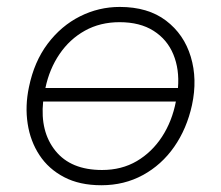

<svg xmlns="http://www.w3.org/2000/svg" viewBox="-20 -525 637 554"><path d="M272.5 9.5Q209.5 9.5 164.8 -14Q120 -37.5 93.8 -77.5Q67.5 -117.5 59.8 -168.2Q52 -219 63.5 -273.5Q78.5 -347 117.5 -398.8Q156.5 -450.5 210.8 -477.8Q265 -505 325.5 -505Q407 -505 459 -465.5Q511 -426 530.5 -361.2Q550 -296.5 534 -222Q519 -153.5 482.5 -101.2Q446 -49 392.2 -19.8Q338.5 9.5 272.5 9.5ZM325 -461Q269 -461 225 -436.5Q181 -412 151.8 -369Q122.5 -326 111 -271H493.5Q498 -325 480.2 -368Q462.5 -411 423.2 -436Q384 -461 325 -461ZM274.5 -34.5Q331 -34.5 374.8 -60.2Q418.5 -86 447.5 -130.5Q476.5 -175 487.5 -232H104.5Q95.5 -145 140 -89.8Q184.5 -34.5 274.5 -34.5Z"/></svg>

Font: Commissioner ExtraLight
Style: Italic
Weight: 200
Italic angle: -12°
Designer: Kostas Bartsokas
Foundry: Kostas Bartsokas
Version: Version 1.000; ttfautohint (v1.8.3)